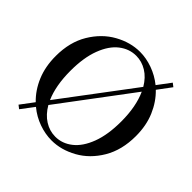

<svg xmlns="http://www.w3.org/2000/svg" viewBox="-185 -946 1160 1160"><g transform="rotate(45 395.0 -366.0)"><path d="M624 -648Q676 -598 706.5 -526.5Q737 -455 737 -365Q737 -246 686 -160Q635 -74 555.5 -30Q476 14 395 14Q341 14 286 -5.5Q231 -25 185 -63L123 19L101 2L164 -82Q112 -132 82 -203.5Q52 -275 52 -365Q52 -484 103.5 -569.5Q155 -655 234 -699Q313 -743 395 -743Q448 -743 502.5 -723.5Q557 -704 603 -667L666 -751L688 -734ZM216 -152 558 -607Q528 -658 485.5 -684Q443 -710 395 -710Q336 -710 286.5 -671.5Q237 -633 207.5 -555Q178 -477 178 -365Q178 -238 216 -152ZM612 -365Q612 -492 572 -580L230 -124Q260 -72 303 -45Q346 -18 395 -18Q454 -18 503.5 -57Q553 -96 582.5 -174Q612 -252 612 -365Z"/></g></svg>

Font: Shippori Mincho SemiBold
Style: Regular
Weight: 600
Designer: FONTDASU
Foundry: FONTDASU / Google Inc. / but / Adobe
Version: Version 3.110; ttfautohint (v1.8.3)